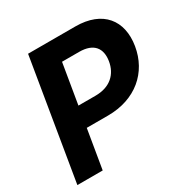

<svg xmlns="http://www.w3.org/2000/svg" viewBox="-166 -868 980 1009"><g transform="rotate(-30 324.5 -363.5)"><path d="M17.8 0H171.5L210.9 -235.8H339.8C507.8 -235.8 621.4 -335.2 645.2 -480.8C669 -625.7 590.6 -727.3 425.4 -727.3H138.5ZM231.5 -359 272 -601.6H375.7C464.5 -601.6 498.6 -553.6 486.9 -480.8C475.1 -408.7 424.4 -359 335.2 -359Z"/></g></svg>

Font: Margiela Sans
Style: Bold Italic
Weight: 700
Italic angle: -9.39999°
Designer: Stefan Endress, Andreas Faust
Version: Version 1.100;FEAKit 1.0